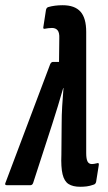

<svg xmlns="http://www.w3.org/2000/svg" viewBox="-44 -709 415 735"><path d="M263 6Q235 6 218.5 -4.5Q202 -15 195.5 -42Q189 -69 191 -117L192 -233Q192 -269 194 -301.5Q196 -334 199 -372H198Q187 -334 177.5 -302.5Q168 -271 156 -234L83 -9Q80 0 72 0H-18Q-28 0 -22 -12L148 -463Q152 -472 159 -472H182L183 -562Q184 -584 176.5 -593Q169 -602 155 -602Q147 -602 140.5 -601Q134 -600 128 -599Q120 -597 122 -606L132 -671Q134 -680 141 -682Q165 -689 196 -689Q242 -689 264 -664.5Q286 -640 286 -587V-123Q286 -101 291 -91Q296 -81 308 -81Q315 -81 327 -84Q332 -86 333.5 -83.5Q335 -81 334 -76L324 -13Q322 -4 314 -2Q300 3 288 4.5Q276 6 263 6Z"/></svg>

Font: Sofia Sans Extra Condensed
Style: Bold Italic
Weight: 700
Italic angle: -9°
Designer: Botio Nikoltchev, Ani Petrova
Foundry: lettersoup
Version: Version 4.101